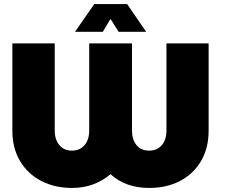

<svg xmlns="http://www.w3.org/2000/svg" viewBox="-20 -914 1121 947"><path d="M335 13Q250 13 183.5 -21.5Q117 -56 79 -119.5Q41 -183 41 -270V-700H250V-270Q250 -225 273 -198Q296 -171 335 -171Q374 -171 397 -198Q420 -225 420 -270V-700H631V-270Q631 -225 653.5 -198Q676 -171 716 -171Q755 -171 778 -198Q801 -225 801 -270V-700H1009V-270Q1009 -183 971.5 -119.5Q934 -56 868 -21.5Q802 13 716 13Q599 13 525 -55Q488 -23 440.5 -5Q393 13 335 13ZM350 -757 445 -894H607L701 -757H565L525 -821L487 -757Z"/></svg>

Font: MuseoModerno Black
Style: Regular
Weight: 900
Designer: Pablo Cosgaya, Héctor Gatti, Marcela Romero, and the Authors of The MuseoModerno Project.
Foundry: Omnibus-Type Team
Version: Version 1.001